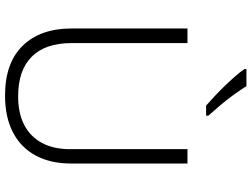

<svg xmlns="http://www.w3.org/2000/svg" viewBox="-138 -850 998 762"><g transform="rotate(90 361.0 -469.0)"><path d="M629 -252Q629 -171 597.5 -112Q566 -53 505.5 -21.5Q445 10 359 10Q230 10 161.5 -60Q93 -130 93 -254V-714H151V-254Q151 -150 205 -96Q259 -42 362 -42Q430 -42 476.5 -66.5Q523 -91 547.5 -137Q572 -183 572 -248V-714H629ZM322 -948Q335 -927 355 -899Q375 -871 398 -844Q421 -817 439 -797V-788H399Q381 -804 360 -823.5Q339 -843 319 -864Q299 -885 282 -904.5Q265 -924 254 -940V-948Z"/></g></svg>

Font: Noto Sans Armenian Light
Style: Regular
Weight: 300
Designer: Monotype Design Team
Foundry: Monotype Imaging Inc.
Version: Version 2.007